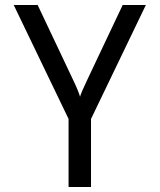

<svg xmlns="http://www.w3.org/2000/svg" viewBox="-20 -750 640 770"><path d="M255 0V-273L35 -730H131L273 -430Q285 -405 292 -387.5Q299 -370 301 -362Q303 -370 310.5 -387.5Q318 -405 330 -430L472 -730H565L345 -273V0Z"/></svg>

Font: JetBrainsMono Nerd Font Mono
Style: Regular
Weight: 400
Monospace: yes
Designer: Philipp Nurullin, Konstantin Bulenkov
Foundry: JetBrains
Version: Version 2.304; ttfautohint (v1.8.4.7-5d5b);Nerd Fonts 2.3.0